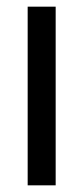

<svg xmlns="http://www.w3.org/2000/svg" viewBox="-20 -556 249 576"><path d="M63 0V-536H147V0Z"/></svg>

Font: Georama
Style: Regular
Weight: 400
Designer: Jean-Baptiste Levee
Foundry: Production Type
Version: Version 1.000